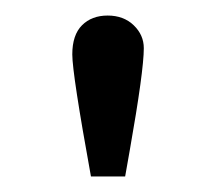

<svg xmlns="http://www.w3.org/2000/svg" viewBox="-20 -694 277 247"><path d="M97 -467Q73 -599 73 -624Q73 -649 85.5 -661.5Q98 -674 118.5 -674Q139 -674 152 -661.5Q165 -649 165 -632Q165 -603 147 -501L141 -467Z"/></svg>

Font: Caladea
Style: Regular
Weight: 400
Designer: Carolina Giovagnoli and Andres Torresi
Foundry: Carolina Giovagnoli and Andres Torresi
Version: Version 1.002